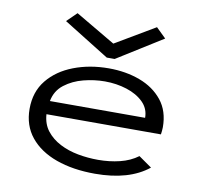

<svg xmlns="http://www.w3.org/2000/svg" viewBox="-78 -771 906 864"><g transform="rotate(10 375.0 -339.0)"><path d="M410 10Q309 10 232.5 -17.5Q156 -45 113 -98Q70 -151 70 -227Q70 -305 113.5 -358.5Q157 -412 230 -440Q303 -468 390 -468Q468 -468 532.5 -444Q597 -420 636 -371.5Q675 -323 675 -249Q675 -240 674 -232Q673 -224 672 -216H149Q152 -171 176 -140.5Q200 -110 237.5 -90.5Q275 -71 320.5 -62.5Q366 -54 413 -54Q465 -54 512 -65.5Q559 -77 594 -103L654 -61Q566 10 410 10ZM154 -277H589Q589 -319 559.5 -348Q530 -377 483 -392Q436 -407 383 -407Q335 -407 286 -394.5Q237 -382 200 -353.5Q163 -325 154 -277ZM208 -688 390 -581 571 -688 616 -644 408 -514H372L163 -644Z"/></g></svg>

Font: Inconsolata ExtraExpanded
Style: Regular
Weight: 400
Width: 8
Monospace: yes
Designer: Raph Levien, Cyreal, Brenton Simpson
Foundry: Raph Levien, Cyreal, Google
Version: Version 3.001; ttfautohint (v1.8.2.53-6de2)